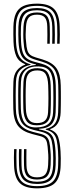

<svg xmlns="http://www.w3.org/2000/svg" viewBox="-20 -825 405 1052"><path d="M182.9 207Q117.4 207 88.1 177.6Q58.9 148.2 57 80.5Q56.6 61.1 56.2 39.4Q55.9 17.6 57.3 -8H70.9Q69.5 17.6 69.9 39.4Q70.3 61.1 70.6 80.5Q72.1 141.8 98.1 168.4Q124.2 194.9 182.9 194.9Q244.9 194.9 271 167.8Q297.1 140.7 298.6 79.1Q299.1 61.4 299.3 42.3Q299.4 23.1 298 5.2Q296 -30.4 291.1 -54.2Q286.2 -78 272.6 -92.7Q259 -107.3 230.7 -114.8V-118.4Q266.6 -126.7 282 -149.5Q297.3 -172.2 298.5 -209.1Q299.2 -229.5 299.5 -248.6Q299.9 -267.6 299.9 -285.9Q299.9 -304.2 299.7 -322Q299.6 -339.7 299.1 -357.6Q298.1 -412.9 278.9 -442.6Q259.7 -472.3 210.9 -486.9L173.1 -498.1Q149.8 -504.9 136.5 -515.2Q123.1 -525.4 117.1 -544.5Q111 -563.5 109.1 -596.4Q107.5 -615.8 107.5 -636.8Q107.4 -657.8 108.5 -677.3Q110.6 -719.7 127.1 -738.2Q143.6 -756.7 182.9 -756.7Q219.7 -756.7 235.9 -738.5Q252.2 -720.4 252.6 -678.5Q252.9 -659.1 253.2 -635.1Q253.6 -611.2 252.6 -585.4H239Q240 -611.2 239.7 -635Q239.4 -658.9 239 -678.5Q238.5 -714 225.5 -729.3Q212.4 -744.6 182.9 -744.6Q151.5 -744.6 137.9 -729Q124.3 -713.3 122.3 -677.3Q121.1 -657.6 120.6 -636.5Q120.2 -615.4 122.9 -596Q124.7 -566.3 129.8 -549.6Q134.8 -532.9 146 -524.3Q157.2 -515.7 177 -510L214.4 -498.8Q267.9 -482.2 289.8 -450.3Q311.7 -418.4 312.8 -357.6Q313.3 -339.7 313.4 -321.9Q313.5 -304 313.5 -285.8Q313.5 -267.6 313.2 -248.6Q312.9 -229.5 312.3 -209.1Q311.3 -173.7 297.2 -150.2Q283.1 -126.7 254.9 -117.8V-115Q289.2 -102.9 299.1 -72.9Q309 -42.8 311.7 5.2Q313.1 23.1 313 42.4Q312.8 61.6 312.4 79.1Q311.2 147.3 281.7 177.1Q252.3 207 182.9 207ZM182.9 182.9Q237.4 182.9 260.3 158.5Q283.3 134.2 284.9 78.9Q285.4 61.4 285.5 42.3Q285.7 23.1 284.3 5.4Q281.6 -38.3 274.2 -62.4Q266.8 -86.4 248.2 -98.1Q229.6 -109.8 193.3 -116.3L193.4 -119.1Q240.9 -121.1 262 -143.9Q283.1 -166.7 284.8 -209.3Q285.5 -229.3 285.8 -248.2Q286.1 -267.1 286.1 -285.4Q286.1 -303.8 286 -321.8Q285.9 -339.7 285.4 -357.6Q284.3 -408.6 267.4 -436.5Q250.4 -464.5 207.5 -476L169.2 -486.2Q142.3 -493.5 126.9 -505.2Q111.4 -517 104.4 -538.5Q97.3 -560 95.4 -595.8Q94.2 -615.5 94.1 -636.6Q94 -657.8 94.8 -677.5Q96.8 -726.4 116.4 -747.6Q136 -768.8 182.9 -768.8Q226.9 -768.8 246.2 -747.9Q265.6 -727 266.3 -678.5Q266.6 -659.1 266.8 -635.1Q267 -611.2 266 -585.4H279.7Q280.9 -611.2 280.6 -635.1Q280.3 -659.1 279.8 -678.5Q278.8 -733.2 256.3 -757Q233.7 -780.8 182.9 -780.8Q128.1 -780.8 105.2 -756.9Q82.4 -733 80.9 -677.5Q80.4 -658 80.4 -636.7Q80.3 -615.5 81.5 -595.9Q83.7 -558.8 91.2 -534.8Q98.8 -510.8 116.4 -496.8Q133.9 -482.7 165.4 -474.8L177 -471.8V-469Q134 -466.3 108.3 -442.6Q82.7 -418.9 81.2 -376.5Q80.4 -356.7 80 -337.8Q79.7 -319 79.7 -300.6Q79.7 -282.2 80 -264.3Q80.3 -246.4 80.6 -228.5Q81.9 -176.4 101 -150.2Q120.1 -123.9 164.8 -113.1L202.5 -103.9Q230.8 -97.3 244.4 -85.6Q258.1 -73.9 263.2 -52.4Q268.4 -30.9 270.6 5.3Q272 23.1 271.8 42.2Q271.7 61.3 271.2 78.9Q269.5 127.8 249.7 149.3Q229.9 170.8 182.9 170.8Q138.1 170.8 118.3 149.8Q98.4 128.8 97.9 80.5Q97.6 61.1 97.4 39.4Q97.2 17.6 98 -8H84.5Q83.1 17.6 83.6 39.4Q84 61.1 84.2 80.5Q85.4 135.2 108.3 159Q131.3 182.9 182.9 182.9ZM182.9 158.7Q145.3 158.7 128.6 140.6Q112 122.4 111.6 80.5Q111.3 61.1 111 39.4Q110.8 17.6 111.6 -8H125Q124.2 17.6 124.5 39.3Q124.8 60.9 125 80.5Q125.7 115.8 139.1 131.2Q152.5 146.6 182.9 146.6Q214.7 146.6 228.2 130.7Q241.6 114.8 243.7 78.7Q244.6 61.1 244.9 42Q245.1 22.9 243.1 5.5Q241.3 -24.3 237.9 -41.3Q234.5 -58.3 225 -67Q215.5 -75.8 195.2 -80.5L155.8 -90.8Q101.8 -105 78 -136.4Q54.2 -167.9 52.9 -228.5Q52.7 -246.4 52.4 -264.3Q52.2 -282.2 52.2 -300.7Q52.2 -319.2 52.5 -338.1Q52.9 -357.1 53.5 -376.8Q54.8 -415.1 71.9 -437.8Q89.1 -460.6 118.2 -471V-473.2Q83 -486.6 69.5 -516.7Q56 -546.8 54 -595.7Q53.2 -615.5 53.1 -636.8Q53 -658.2 53.4 -677.7Q54.4 -723.1 67.2 -751.2Q80 -779.2 108.1 -792.1Q136.2 -805 182.9 -805Q247.6 -805 276.5 -775.6Q305.4 -746.2 307 -678.5Q307.6 -659.1 307.9 -635Q308.1 -611 306.7 -585.4H293.2Q294.5 -611 294.2 -635Q293.9 -659.1 293.4 -678.5Q292.1 -739.8 266.5 -766.4Q240.9 -792.9 182.9 -792.9Q120.4 -792.9 94.5 -766.2Q68.7 -739.4 67.2 -677.7Q66.7 -658 66.7 -636.7Q66.6 -615.5 67.8 -595.7Q69.6 -559.8 77.3 -535.5Q85.1 -511.1 101.8 -496.1Q118.5 -481.1 147.2 -472.6L147.4 -469.4Q112 -462.9 90.4 -441.2Q68.8 -419.5 67.5 -376.6Q66.6 -356.9 66.3 -337.9Q65.9 -319 65.9 -300.6Q65.9 -282.2 66.3 -264.3Q66.6 -246.4 66.9 -228.5Q67.9 -173.4 89.5 -144.2Q111 -115.1 159.3 -102.6L199.2 -92.4Q222.2 -86.9 233.9 -76.4Q245.7 -65.9 250.3 -46.6Q254.9 -27.2 256.8 5.5Q258.4 23 258.2 42.1Q258 61.3 257.4 78.7Q255.4 121.2 238.8 140Q222.2 158.7 182.9 158.7ZM176.6 -126.8Q133.7 -126.8 114.7 -152.8Q95.7 -178.8 94.3 -228.5Q94 -246 93.6 -263.9Q93.3 -281.8 93.3 -300.1Q93.3 -318.3 93.6 -337.4Q94 -356.4 94.9 -376.5Q96.7 -418.5 120.7 -440.6Q144.7 -462.7 192.4 -461.1Q235.2 -459.7 252.7 -434.3Q270.3 -408.8 271.5 -357.6Q272 -339.8 272.2 -322Q272.5 -304.2 272.5 -286Q272.5 -267.7 272.1 -248.7Q271.8 -229.7 270.9 -209.5Q269.3 -168.1 246.6 -147.4Q223.8 -126.8 176.6 -126.8ZM181.7 -138.4Q220 -138.4 237.8 -155.9Q255.6 -173.3 257.1 -209.7Q258.1 -229.7 258.4 -248.9Q258.8 -268 258.8 -286.3Q258.8 -304.6 258.5 -322.5Q258.3 -340.4 257.7 -357.6Q256.2 -405.3 240.8 -427.9Q225.4 -450.5 186.3 -451.3Q148 -452.3 129.2 -433.2Q110.5 -414.2 108.6 -376.3Q107.7 -356.1 107.3 -337Q107 -318 107 -299.7Q107 -281.5 107.3 -263.7Q107.7 -245.9 108 -228.5Q109.4 -183.1 126.2 -160.8Q143 -138.4 181.7 -138.4ZM181.7 -150.5Q150.9 -150.5 137.1 -169.9Q123.2 -189.3 121.8 -228.5Q121.2 -245.5 120.9 -262.9Q120.6 -280.3 120.5 -298.6Q120.4 -316.9 120.9 -336.2Q121.4 -355.4 122.4 -376.1Q124.2 -407.8 139.5 -423.8Q154.9 -439.8 185.9 -439.2Q217.7 -438.8 230.1 -419.1Q242.4 -399.4 244 -357.6Q244.6 -340.5 245 -322.9Q245.4 -305.3 245.4 -286.9Q245.4 -268.4 244.9 -249.2Q244.4 -229.9 243.4 -209.7Q241.8 -179.5 227.4 -165Q213 -150.5 181.7 -150.5Z"/></svg>

Font: Big Shoulders Inline Thin
Style: Regular
Weight: 100
Designer: Patric King
Foundry: XO Type Co
Version: Version 2.002